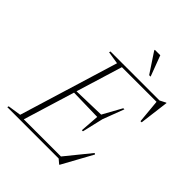

<svg xmlns="http://www.w3.org/2000/svg" viewBox="-283 -1016 1171 1171"><g transform="rotate(45 302.5 -430.5)"><path d="M252 -662.5 170.5 -675.5 173 -685H295.5L86 0H-32L-29.5 -9.5L56.5 -22.5ZM588 -673.5 610 -666.5H253.5L260 -685H595.5L633.5 -704.5H637L613 -514L603 -513.5ZM438.5 23.5 411 0H50.5L56.5 -18.5H436L404 -8.5L542.5 -179L550.5 -174L442 23.5ZM398.5 -222H389L398 -345.5L182.5 -350.5L188 -366.5L405 -372.5L473 -495.5H482.5L430.5 -358.5ZM454.5 -749.5H442L357 -878V-883.5H404Z"/></g></svg>

Font: Newsreader 36pt ExtraLight
Style: Italic
Weight: 250
Italic angle: -17°
Designer: Hugues Gentile
Foundry: Production Type
Version: Version 1.003